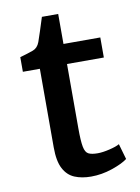

<svg xmlns="http://www.w3.org/2000/svg" viewBox="-80 -739 583 801"><g transform="rotate(-10 211.5 -338.0)"><path d="M241 8Q201.5 8 171.5 -4.5Q141.5 -17 124.8 -48.8Q108 -80.5 108 -139V-472H36V-534Q73 -544.5 92.5 -551.8Q112 -559 121 -583Q127 -599.5 135.2 -625.2Q143.5 -651 154 -684H223V-557H379V-472H223V-200Q223 -146 227.8 -121.2Q232.5 -96.5 245.8 -89.8Q259 -83 285 -83Q306 -83 335.2 -90Q364.5 -97 378 -105L397 -39Q374.5 -22 330.2 -7Q286 8 241 8Z"/></g></svg>

Font: Merriweather Sans
Style: Regular
Weight: 400
Designer: Eben Sorkin
Foundry: Eben Sorkin
Version: Version 1.008; ttfautohint (v1.7.19-72a1) -l 8 -r 50 -G 200 